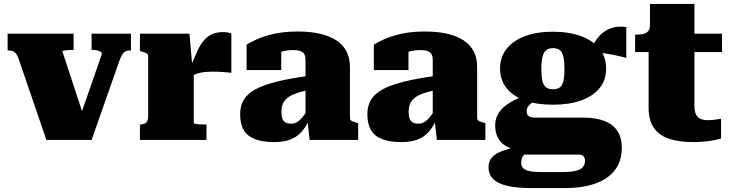

<svg xmlns="http://www.w3.org/2000/svg" viewBox="-20 -715 3730 981"><path d="M501 -440Q501 -445 494.5 -450Q488 -455 477 -457.5Q466 -460 452 -460H448V-543H649V-457H643Q630 -457 621 -452.5Q612 -448 605 -437Q598 -426 591 -407L448 0H217L76 -412Q70 -430 63 -439.5Q56 -449 47 -453Q38 -457 23 -457H19V-543H356V-460H351Q338 -460 326 -459Q314 -458 306.5 -456.5Q299 -455 299 -452L423 -74L392 -127Z M1162 -544V-343Q1154 -344 1138 -345.5Q1122 -347 1103.5 -348Q1085 -349 1068 -349Q1050 -349 1032.5 -347.5Q1015 -346 1000 -342.5Q985 -339 972.5 -333Q960 -327 950 -317L945 -350Q969 -413 990 -458Q1011 -503 1041 -527Q1071 -551 1119 -551Q1135 -551 1146.5 -548.5Q1158 -546 1162 -544ZM695 0V-79H697Q716 -79 726.5 -88.5Q737 -98 737 -125V-426Q737 -434 733.5 -438.5Q730 -443 722.5 -446Q715 -449 703 -452L695 -454V-543H948L963 -372L970 -374V-87Q970 -84 978.5 -82Q987 -80 1001 -79.5Q1015 -79 1031 -79H1035V0Z M1553 -327V-254Q1518 -247 1494 -238.5Q1470 -230 1455 -219.5Q1440 -209 1432 -197.5Q1424 -186 1421 -172.5Q1418 -159 1418 -145Q1418 -121 1423.5 -107.5Q1429 -94 1440.5 -88.5Q1452 -83 1468 -83Q1483 -83 1496.5 -90.5Q1510 -98 1524 -114Q1538 -130 1553 -157L1563 -110Q1543 -65 1518.5 -39Q1494 -13 1460.5 -1Q1427 11 1381 11Q1322 11 1283 -4Q1244 -19 1225.5 -50Q1207 -81 1207 -131Q1207 -175 1226 -206Q1245 -237 1286 -259Q1327 -281 1393 -297.5Q1459 -314 1553 -327ZM1562 0 1550 -106 1541 -101V-412Q1541 -425 1536 -436Q1531 -447 1517.5 -453Q1504 -459 1477 -459Q1439 -459 1414 -449Q1389 -439 1381 -427Q1370 -431 1366.5 -438.5Q1363 -446 1368 -454.5Q1373 -463 1385 -468.5Q1397 -474 1417 -473V-357H1240V-487Q1256 -497 1290 -513Q1324 -529 1377 -541.5Q1430 -554 1502 -554Q1566 -554 1615.5 -542.5Q1665 -531 1699 -508.5Q1733 -486 1750.5 -452Q1768 -418 1768 -372V-114Q1768 -106 1771.5 -101.5Q1775 -97 1782.5 -94.5Q1790 -92 1802 -88L1810 -86V0Z M2203 -327V-254Q2168 -247 2144 -238.5Q2120 -230 2105 -219.5Q2090 -209 2082 -197.5Q2074 -186 2071 -172.5Q2068 -159 2068 -145Q2068 -121 2073.5 -107.5Q2079 -94 2090.5 -88.5Q2102 -83 2118 -83Q2133 -83 2146.5 -90.5Q2160 -98 2174 -114Q2188 -130 2203 -157L2213 -110Q2193 -65 2168.5 -39Q2144 -13 2110.5 -1Q2077 11 2031 11Q1972 11 1933 -4Q1894 -19 1875.5 -50Q1857 -81 1857 -131Q1857 -175 1876 -206Q1895 -237 1936 -259Q1977 -281 2043 -297.5Q2109 -314 2203 -327ZM2212 0 2200 -106 2191 -101V-412Q2191 -425 2186 -436Q2181 -447 2167.5 -453Q2154 -459 2127 -459Q2089 -459 2064 -449Q2039 -439 2031 -427Q2020 -431 2016.5 -438.5Q2013 -446 2018 -454.5Q2023 -463 2035 -468.5Q2047 -474 2067 -473V-357H1890V-487Q1906 -497 1940 -513Q1974 -529 2027 -541.5Q2080 -554 2152 -554Q2216 -554 2265.5 -542.5Q2315 -531 2349 -508.5Q2383 -486 2400.5 -452Q2418 -418 2418 -372V-114Q2418 -106 2421.5 -101.5Q2425 -97 2432.5 -94.5Q2440 -92 2452 -88L2460 -86V0Z M3180 -419Q3144 -429 3115 -434.5Q3086 -440 3061.5 -443.5Q3037 -447 3011 -449L2986 -437Q3002 -473 3019.5 -501Q3037 -529 3059.5 -547.5Q3082 -566 3111.5 -574Q3141 -582 3180 -577ZM2805 -180Q2721 -180 2660.5 -202Q2600 -224 2567.5 -265.5Q2535 -307 2535 -365Q2535 -423 2568 -465Q2601 -507 2661.5 -530Q2722 -553 2805 -553Q2888 -553 2949.5 -530Q3011 -507 3044 -465Q3077 -423 3077 -365Q3077 -307 3044 -265.5Q3011 -224 2949.5 -202Q2888 -180 2805 -180ZM2805 -259Q2828 -259 2840.5 -268.5Q2853 -278 2858.5 -301Q2864 -324 2864 -363Q2864 -402 2858.5 -425.5Q2853 -449 2840.5 -459Q2828 -469 2805 -469Q2784 -469 2771 -459Q2758 -449 2752 -425.5Q2746 -402 2746 -363Q2746 -324 2751.5 -301Q2757 -278 2770.5 -268.5Q2784 -259 2805 -259ZM2696 246Q2623 246 2574 235Q2525 224 2500.5 200.5Q2476 177 2476 139Q2476 109 2493.5 89Q2511 69 2550 55Q2589 41 2654 30L2689 55Q2670 64 2660 73.5Q2650 83 2646.5 93.5Q2643 104 2643 119Q2643 134 2653 144Q2663 154 2684 159Q2705 164 2739 164H2855Q2898 164 2923 157.5Q2948 151 2958.5 138Q2969 125 2969 107Q2969 93 2962 84Q2955 75 2938 75H2608L2622 53Q2587 45 2561.5 29Q2536 13 2523 -13Q2510 -39 2510 -75Q2510 -112 2530 -141Q2550 -170 2588 -192.5Q2626 -215 2679 -231L2735 -211Q2712 -200 2697.5 -189.5Q2683 -179 2677 -169Q2671 -159 2671 -147Q2671 -129 2681.5 -121.5Q2692 -114 2718 -114H2958Q3024 -114 3068 -97Q3112 -80 3134.5 -46Q3157 -12 3157 40Q3157 109 3121 155Q3085 201 3019.5 223.5Q2954 246 2866 246Z M3225 -449V-538H3231Q3252 -538 3267.5 -541.5Q3283 -545 3292 -556Q3301 -567 3301 -590L3431 -543H3669V-449ZM3528 -177Q3528 -146 3536.5 -129.5Q3545 -113 3560.5 -107Q3576 -101 3599 -101Q3621 -101 3639.5 -104.5Q3658 -108 3664 -108V-7Q3653 -4 3632 0.5Q3611 5 3583 8Q3555 11 3522 11Q3454 11 3403 -4.5Q3352 -20 3323 -58.5Q3294 -97 3294 -164V-522L3301 -531V-695H3528Z"/></svg>

Font: Roboto Serif Black
Style: Regular
Weight: 900
Designer: Greg Gazdowicz
Foundry: Commercial Type
Version: Version 1.008